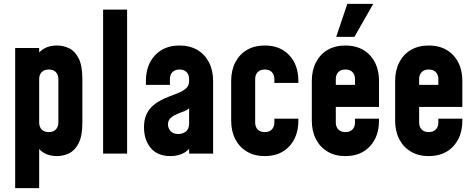

<svg xmlns="http://www.w3.org/2000/svg" viewBox="-20 -800 2469 1000"><path d="M59 180V-550H184V-466L162 -495Q178 -527.5 206.5 -545.2Q235 -563 277 -563Q309.5 -563 339.8 -548.8Q370 -534.5 389.5 -496.5Q409 -458.5 409 -388V-162Q409 -91.5 389.5 -53.8Q370 -16 339.8 -1.5Q309.5 13 277 13Q235 13 206.5 -5Q178 -23 162 -55L184 -84V180ZM234 -112Q258 -112 271 -125.8Q284 -139.5 284 -162V-388Q284 -410.5 271 -424.2Q258 -438 234 -438Q210 -438 197 -424.2Q184 -410.5 184 -388V-162Q184 -139.5 197 -125.8Q210 -112 234 -112Z M517 0V-750H642V0Z M868 13Q800.5 13 765.2 -29.2Q730 -71.5 730 -136.5Q730 -174 741 -200Q752 -226 770.2 -243.8Q788.5 -261.5 811 -274Q836.5 -288.5 863.5 -298.2Q890.5 -308 913.5 -317.8Q936.5 -327.5 950.8 -341.5Q965 -355.5 965 -378V-388Q965 -410.5 952 -424.2Q939 -438 915 -438Q891 -438 878 -424.2Q865 -410.5 865 -388V-358H740V-378Q740 -461.5 787.5 -512.2Q835 -563 915 -563Q968.5 -563 1007.8 -540Q1047 -517 1068.5 -475.2Q1090 -433.5 1090 -378V0H965V-86L987 -58Q971.5 -23.5 940.8 -5.2Q910 13 868 13ZM909 -102Q930 -102 947.5 -114.5Q965 -127 965 -159V-236Q952 -224.5 933 -218.2Q914 -212 894 -202Q874 -192.5 864.5 -180.8Q855 -169 855 -152Q855 -132.5 868.5 -117.2Q882 -102 909 -102Z M1359 13Q1305.5 13 1266.2 -10.2Q1227 -33.5 1205.5 -75Q1184 -116.5 1184 -172V-378Q1184 -433.5 1205.5 -475.2Q1227 -517 1266.2 -540Q1305.5 -563 1359 -563Q1439.5 -563 1486.8 -512.2Q1534 -461.5 1534 -378V-368H1409V-388Q1409 -410.5 1396 -424.2Q1383 -438 1359 -438Q1335 -438 1322 -424.2Q1309 -410.5 1309 -388V-162Q1309 -139.5 1322 -125.8Q1335 -112 1359 -112Q1383 -112 1396 -125.8Q1409 -139.5 1409 -162V-182H1534V-172Q1534 -89 1486.8 -38Q1439.5 13 1359 13Z M1779 13Q1725.5 13 1686.2 -10.2Q1647 -33.5 1625.5 -75Q1604 -116.5 1604 -172V-378Q1604 -433.5 1625.5 -475.2Q1647 -517 1686.2 -540Q1725.5 -563 1779 -563Q1859.5 -563 1906.8 -512.2Q1954 -461.5 1954 -378V-243H1713V-358H1829V-388Q1829 -410.5 1816 -424.2Q1803 -438 1779 -438Q1755 -438 1742 -424.2Q1729 -410.5 1729 -388V-162Q1729 -139.5 1742 -125.8Q1755 -112 1779 -112Q1803 -112 1816 -125.8Q1829 -139.5 1829 -162V-182H1954V-172Q1954 -89 1906.8 -38Q1859.5 13 1779 13ZM1731 -608 1789 -780H1924L1826 -608Z M2213 13Q2159.5 13 2120.2 -10.2Q2081 -33.5 2059.5 -75Q2038 -116.5 2038 -172V-378Q2038 -433.5 2059.5 -475.2Q2081 -517 2120.2 -540Q2159.5 -563 2213 -563Q2293.5 -563 2340.8 -512.2Q2388 -461.5 2388 -378V-243H2147V-358H2263V-388Q2263 -410.5 2250 -424.2Q2237 -438 2213 -438Q2189 -438 2176 -424.2Q2163 -410.5 2163 -388V-162Q2163 -139.5 2176 -125.8Q2189 -112 2213 -112Q2237 -112 2250 -125.8Q2263 -139.5 2263 -162V-182H2388V-172Q2388 -89 2340.8 -38Q2293.5 13 2213 13Z"/></svg>

Font: Mohave Light
Style: Bold
Weight: 700
Version: Version 2.003